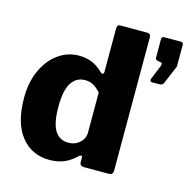

<svg xmlns="http://www.w3.org/2000/svg" viewBox="-109 -853 985 974"><g transform="rotate(15 384.0 -366.0)"><path d="M390 -21V-45Q390 -49 388 -51Q386 -53 384 -53Q381 -53 375 -49Q345 -20 312 -5Q279 10 232 10Q140 10 84 -60Q28 -130 28 -262Q28 -344 57 -407Q86 -470 135 -505Q184 -540 242 -540Q280 -540 310 -528Q340 -516 369 -488Q375 -482 381 -482Q388 -482 388 -496V-723Q388 -742 404 -742H547Q565 -742 565 -721V-23Q565 -11 559.5 -5.5Q554 0 540 0H413Q390 0 390 -21ZM304 -428Q259 -428 233.5 -388.5Q208 -349 208 -263Q208 -176 232.5 -137.5Q257 -99 303 -99Q338 -99 362.5 -121Q387 -143 387 -175V-385Q367 -407 348.5 -417.5Q330 -428 304 -428ZM625 -520 656 -596Q658 -601 658 -607Q658 -614 649 -615L638 -617Q629 -618 625.5 -621.5Q622 -625 622 -633V-727Q622 -742 635 -742H724Q729 -742 732.5 -738.5Q736 -735 736 -730V-617Q736 -614 733 -608L696 -520Q693 -512 687 -508.5Q681 -505 668 -505H634Q628 -505 625.5 -510Q623 -515 625 -520Z"/></g></svg>

Font: Libre Franklin ExtraBold
Style: Regular
Weight: 800
Designer: Pablo Impallari, Rodrigo Fuenzalida
Foundry: Impallari Type
Version: Version 1.002; ttfautohint (v1.5)